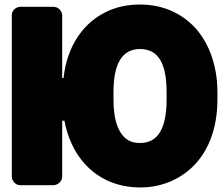

<svg xmlns="http://www.w3.org/2000/svg" viewBox="-20 -778 983 846"><path d="M938 -339V-371C938 -488 902 -585 843 -652C788 -713 706 -758 597 -758C549 -758 505 -750 464 -733C349 -685 275 -576 260 -434H254V-711C254 -727 239 -748 216 -748H69C53 -748 32 -734 32 -711V0C32 16 46 38 69 38H216C232 38 254 23 254 0V-246H264C270 -210 282 -175 296 -144C345 -37 446 48 598 48C648 48 693 38 735 20C864 -37 938 -166 938 -339ZM598 -148C578 -148 562 -151 549 -158C505 -181 480 -242 480 -339V-372C480 -494 516 -562 597 -562C679 -562 714 -496 714 -372V-339C714 -216 678 -148 598 -148Z"/></svg>

Font: Asimov Print
Style: E
Weight: 500
Designer: Google
Version: Version 2.000980; 2014